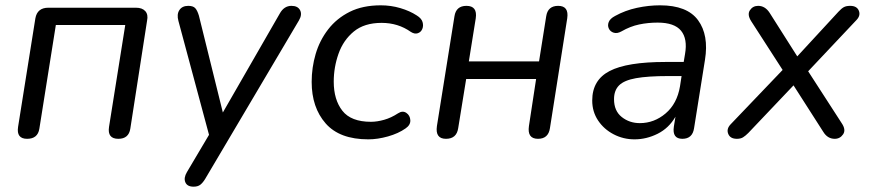

<svg xmlns="http://www.w3.org/2000/svg" viewBox="-20 -515 3276 722"><path d="M82 7Q41 7 48 -38L113 -446Q120 -486 162 -486H491Q515 -486 526.5 -473Q538 -460 533 -437L470 -31Q464 7 425 7Q383 7 390 -38L451 -421H190L128 -31Q122 7 82 7Z M708 187Q684 187 677 170.5Q670 154 683 132L766 -8L651 -436Q644 -461 654.5 -477Q665 -493 688 -493Q706 -493 714 -484.5Q722 -476 728 -456L818 -92L1032 -464Q1048 -493 1076 -493Q1100 -493 1108.5 -476.5Q1117 -460 1104 -438L752 157Q743 172 733.5 179.5Q724 187 708 187Z M1365 9Q1257 9 1204.5 -51Q1152 -111 1152 -207Q1152 -261 1167 -312Q1182 -363 1214 -404.5Q1246 -446 1295 -470.5Q1344 -495 1412 -495Q1450 -495 1485.5 -484.5Q1521 -474 1547 -457Q1565 -446 1569 -432Q1573 -418 1568 -406Q1563 -394 1551 -390Q1539 -386 1525 -395Q1477 -429 1415 -429Q1350 -429 1310.5 -396.5Q1271 -364 1253 -313Q1235 -262 1235 -208Q1235 -140 1267.5 -98.5Q1300 -57 1375 -57Q1398 -57 1424.5 -64.5Q1451 -72 1477 -89Q1494 -100 1508 -90.5Q1522 -81 1523 -63Q1524 -45 1505 -32Q1478 -13 1439 -2Q1400 9 1365 9Z M1657 7Q1616 7 1623 -41L1689 -454Q1695 -493 1734 -493Q1776 -493 1769 -446L1743 -284H2007L2034 -454Q2040 -493 2079 -493Q2120 -493 2113 -446L2048 -33Q2042 7 2003 7Q1962 7 1969 -41L1996 -218H1733L1703 -33Q1697 7 1657 7Z M2366 9Q2324 9 2287.5 -10Q2251 -29 2229 -62Q2207 -95 2207 -137Q2207 -214 2272.5 -248Q2338 -282 2482 -282H2551L2556 -312Q2566 -369 2541 -399.5Q2516 -430 2453 -430Q2417 -430 2383.5 -423Q2350 -416 2317 -397Q2301 -388 2288 -392Q2275 -396 2269.5 -407.5Q2264 -419 2269 -432Q2274 -445 2293 -455Q2331 -476 2375 -485.5Q2419 -495 2462 -495Q2564 -495 2605 -439Q2646 -383 2631 -290L2590 -33Q2584 7 2546 7Q2507 7 2514 -39L2520 -76Q2495 -33 2453 -12Q2411 9 2366 9ZM2386 -52Q2440 -52 2483 -88.5Q2526 -125 2537 -190L2543 -229H2493Q2416 -229 2371.5 -221Q2327 -213 2308 -194Q2289 -175 2289 -142Q2289 -98 2318 -75Q2347 -52 2386 -52Z M2751 7Q2726 7 2718.5 -11.5Q2711 -30 2727 -47L2923 -252L2805 -435Q2789 -460 2800 -476.5Q2811 -493 2831 -493Q2857 -493 2874 -467L2978 -303L3133 -471Q3144 -483 3153 -488Q3162 -493 3177 -493Q3202 -493 3209.5 -475Q3217 -457 3201 -440L3019 -247L3145 -52Q3162 -27 3150.5 -10Q3139 7 3119 7Q3092 7 3076 -19L2964 -194L2794 -15Q2783 -4 2774 1.5Q2765 7 2751 7Z"/></svg>

Font: Nunito
Style: Italic
Weight: 400
Italic angle: -9°
Designer: Vernon Adams
Foundry: Vernon Adams
Version: Version 3.601; ttfautohint (v1.8.2.53-6de2)